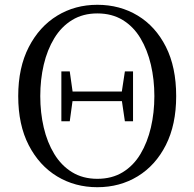

<svg xmlns="http://www.w3.org/2000/svg" viewBox="-20 -765 811 801"><path d="M236 -259V-467H271L284 -375V-354L271 -259ZM501 -259 487 -354V-375L501 -467H535V-259ZM386 16Q293 16 218.5 -29Q144 -74 100 -159Q56 -244 56 -364Q56 -483 100 -568.5Q144 -654 218.5 -699.5Q293 -745 386 -745Q480 -745 554.5 -700Q629 -655 672 -570Q715 -485 715 -364Q715 -245 672 -160Q629 -75 554.5 -29.5Q480 16 386 16ZM386 -19Q447 -19 492 -46.5Q537 -74 566 -122.5Q595 -171 609.5 -233Q624 -295 624 -364Q624 -433 609.5 -495Q595 -557 566 -605.5Q537 -654 492 -681.5Q447 -709 386 -709Q326 -709 281 -681.5Q236 -654 206.5 -605.5Q177 -557 162.5 -495Q148 -433 148 -364Q148 -295 162.5 -233Q177 -171 206.5 -122.5Q236 -74 281 -46.5Q326 -19 386 -19ZM260 -343V-383H511V-343Z"/></svg>

Font: Noto Serif SC
Style: Regular
Weight: 400
Designer: Ryoko NISHIZUKA 西塚涼子 (kana & ideographs); Frank Grießhammer (Latin, Greek & Cyrillic); Wenlong ZHANG 张文龙 (bopomofo); San
Foundry: Adobe
Version: Version 2.002-H1;hotconv 1.1.0;makeotfexe 2.6.0